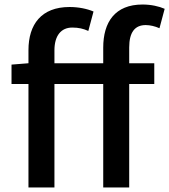

<svg xmlns="http://www.w3.org/2000/svg" viewBox="-20 -830 749 850"><path d="M709 -791C684 -802 649 -810 611 -810C489 -810 437 -732 437 -619V-550H221V-607C221 -673 251 -708 300 -708C328 -708 349 -703 371 -693L394 -779C366 -791 328 -799 288 -799C163 -799 106 -722 106 -608V-550L31 -544V-458H106V0H221V-458H437V0H552V-458H663V-550H552V-620C552 -687 577 -719 625 -719C644 -719 666 -714 686 -705Z"/></svg>

Font: Genne Gothic Medium
Style: Regular
Weight: 500
Designer: Ryoko NISHIZUKA (kana & ideographs); Paul D. Hunt (Latin, Greek & Cyrillic); Wenlong ZHANG (bopomofo); Sandoll Communica
Foundry: Adobe Systems Incorporated
Version: Version 1.004;PS 1.004;hotconv 16.6.51;makeotf.lib2.5.65220